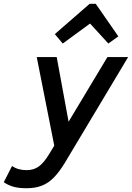

<svg xmlns="http://www.w3.org/2000/svg" viewBox="-96 -777 700 1019"><path d="M45 222Q3 222 -25 214Q-53 206 -76 190L-32 104Q-1 126 45 126Q83 126 110 106.5Q137 87 166 39L192 -4L99 -474H205L268 -131L474 -474H584L247 89Q217 138 188 167Q159 196 124.5 209Q90 222 45 222ZM237 -546 195 -596 380 -757H412L532 -584L479 -546L382 -652Z"/></svg>

Font: Sometype Mono SemiBold
Style: Italic
Weight: 600
Italic angle: -12°
Designer: Ryoichi Tsunekawa
Foundry: Dharma Type
Version: Version 1.001